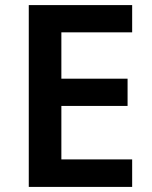

<svg xmlns="http://www.w3.org/2000/svg" viewBox="-20 -734 598 754"><path d="M499 0V-108H221V-318H481V-425H221V-607H499V-714H93V0Z"/></svg>

Font: Noto Sans Gurmukhi SemiBold
Style: Regular
Weight: 600
Designer: Jelle Bosma - Monotype Design Team
Foundry: Monotype Imaging Inc.
Version: Version 2.004